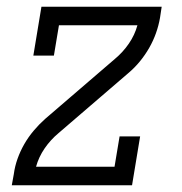

<svg xmlns="http://www.w3.org/2000/svg" viewBox="-20 -550 540 570"><path d="M15 0 21 -33Q24 -56 32 -78.5Q40 -101 52 -122Q64 -143 80 -162Q96 -181 114 -197L321 -375Q345 -395 362.5 -420.5Q380 -446 388 -475H155L140 -385H79L103 -530H460L455 -497Q451 -474 443 -451.5Q435 -429 423 -408Q411 -387 395.5 -368Q380 -349 361 -333L154 -155Q130 -135 112.5 -109.5Q95 -84 87 -55H320L335 -145H396L372 0Z"/></svg>

Font: Iosevka Curly Slab LtObl
Style: Regular
Weight: 300
Italic angle: -9°
Monospace: yes
Designer: Belleve Invis
Foundry: Belleve Invis
Version: Version 11.0.0; ttfautohint (v1.8.3)